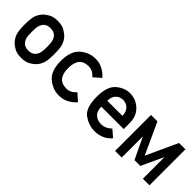

<svg xmlns="http://www.w3.org/2000/svg" viewBox="96 -1207 1910 1910"><g transform="rotate(45 1051.0 -252.5)"><path d="M46.4 -253.4Q46.4 -335 59.1 -375Q71.8 -415 101.1 -447.3Q122.1 -470.2 158.9 -491.2Q195.8 -512.2 255.4 -512.2Q314 -512.2 351.1 -491.2Q388.2 -470.2 409.2 -447.3Q438.5 -415 451.2 -375Q463.9 -335 463.9 -253.4Q463.9 -170.4 451.2 -130.4Q438.5 -90.3 409.2 -58.1Q388.2 -34.7 351.1 -14.2Q314 6.3 255.4 6.3Q195.8 6.3 158.9 -14.2Q122.1 -34.7 101.1 -58.1Q71.8 -90.3 59.1 -130.4Q46.4 -170.4 46.4 -253.4ZM362.3 -252.4Q362.3 -307.6 356.7 -330.1Q351.1 -352.5 337.4 -373Q310.5 -410.2 255.4 -410.2Q199.2 -410.2 173.3 -373Q158.7 -352.5 153.6 -330.1Q148.4 -307.6 148.4 -253.4Q148.4 -197.8 153.6 -175Q158.7 -152.3 173.3 -132.3Q199.2 -95.2 255.4 -95.2Q310.5 -95.2 337.4 -132.3Q351.1 -152.3 356.7 -174.8Q362.3 -197.3 362.3 -252.4Z M893.6 -148.4 968.8 -81.1Q935.5 -43 889.9 -18.3Q844.2 6.3 786.6 6.3Q698.7 6.3 627.7 -53.5Q556.6 -113.3 556.6 -252.4Q556.6 -391.6 627.7 -451.9Q698.7 -512.2 786.6 -512.2Q844.2 -512.2 889.9 -487.3Q935.5 -462.4 968.8 -424.3L893.6 -357.4Q850.6 -410.2 790.5 -410.2Q658.7 -410.2 658.7 -252.4Q658.7 -95.2 790.5 -95.2Q851.1 -95.2 893.6 -148.4Z M1479 -214.4H1163.6Q1163.6 -151.9 1197.5 -120.6Q1231.4 -89.4 1284.2 -89.4Q1347.2 -89.4 1395.5 -138.2L1469.2 -75.2Q1431.6 -31.2 1384.5 -12.5Q1337.4 6.3 1286.1 6.3Q1208 6.3 1134.8 -44.2Q1061.5 -94.7 1061.5 -251Q1061.5 -398.9 1129.2 -455.6Q1196.8 -512.2 1270.5 -512.2Q1354 -512.2 1416.5 -454.3Q1479 -396.5 1479 -298.3ZM1163.6 -298.3H1377.4Q1375 -355.5 1345.2 -385.7Q1315.4 -416 1270.5 -416Q1225.1 -416 1195.1 -385.7Q1165 -355.5 1163.6 -298.3Z M2055.7 0H1962.9V-304.7L1855 -71.8H1772.9L1665 -298.8V0H1571.8V-505.9H1662.1L1812 -178.7H1815.4L1965.8 -505.9H2055.7Z"/></g></svg>

Font: Alte DIN 1451 Mittelschrift
Style: Regular
Weight: 400
Designer: Peter Wiegel
Foundry: Peter Wiegel
Version: Version 1.002 September 20, 2019